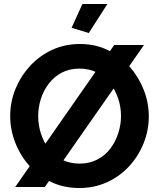

<svg xmlns="http://www.w3.org/2000/svg" viewBox="-20 -935 795 960"><path d="M31 -355Q31 -426 57.5 -490.5Q84 -555 130.5 -605.5Q177 -656 240.5 -685.5Q304 -715 380 -715Q457 -715 520.5 -684Q584 -653 629 -601Q674 -549 699 -485Q724 -421 724 -353Q724 -283 698 -218.5Q672 -154 625.5 -103.5Q579 -53 515.5 -24Q452 5 377 5Q299 5 235.5 -25Q172 -55 126.5 -106.5Q81 -158 56 -222.5Q31 -287 31 -355ZM378 -117Q428 -117 467 -137.5Q506 -158 532 -192.5Q558 -227 571.5 -269.5Q585 -312 585 -355Q585 -401 570.5 -443.5Q556 -486 529.5 -519.5Q503 -553 464.5 -572.5Q426 -592 378 -592Q327 -592 288.5 -571.5Q250 -551 224 -517Q198 -483 184.5 -441Q171 -399 171 -355Q171 -309 185 -266Q199 -223 225.5 -189.5Q252 -156 290.5 -136.5Q329 -117 378 -117ZM700 -710 204 0H56L551 -710ZM424 -770 338 -796 392 -915H517Z"/></svg>

Font: YasnoRaleway
Style: Bold
Weight: 700
Designer: Matt McInerney, Pablo Impallari, Rodrigo Fuenzalida
Foundry: Matt McInerney, Pablo Impallari, Rodrigo Fuenzalida
Version: Version 4.026